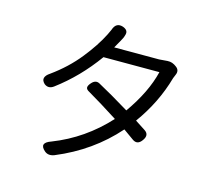

<svg xmlns="http://www.w3.org/2000/svg" viewBox="-114 -935 1228 1104"><g transform="rotate(15 500.0 -383.0)"><path d="M756.8 -593.8H423.8Q324.2 -455.1 193.4 -357.4Q164.1 -335.9 137.7 -356.4Q119.1 -374 124 -390.6Q128.9 -407.2 151.4 -421.9Q245.1 -489.3 311 -571.8Q377 -654.3 413.1 -726.6Q422.9 -746.1 427.7 -757.8Q443.4 -805.7 486.3 -792Q502.9 -786.1 509.8 -776.4Q516.6 -766.6 513.2 -752.9Q509.8 -739.3 504.9 -729Q500 -718.8 492.2 -705.1Q490.2 -702.1 489.3 -700.2Q486.3 -693.4 468.8 -664.1H736.3Q747.1 -664.1 767.1 -666.5Q787.1 -668.9 800.3 -667.5Q813.5 -666 827.1 -658.2L835.9 -652.3Q865.2 -633.8 850.6 -602.5Q844.7 -589.8 841.8 -581.1Q797.9 -425.8 699.2 -290Q715.8 -279.3 760.7 -250Q793 -228.5 766.6 -192.4Q741.2 -156.2 709 -179.7Q656.2 -217.8 647.5 -223.6Q505.9 -62.5 297.9 23.4Q262.7 37.1 239.3 16.6Q192.4 -24.4 260.7 -47.9Q443.4 -119.1 579.1 -267.6Q472.7 -335.9 396.5 -379.9Q377.9 -389.6 377.9 -401.4Q377.9 -413.1 392.6 -429.7Q415 -455.1 439.5 -442.4Q517.6 -400.4 629.9 -332Q726.6 -468.8 756.8 -593.8Z"/></g></svg>

Font: GenSenMaruGothic TW TTF Regular
Style: Regular
Weight: 400
Version: Version 1.301